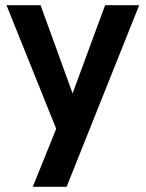

<svg xmlns="http://www.w3.org/2000/svg" viewBox="-20 -508 560 738"><path d="M106 210H236L515 -488H384L259 -149L136 -488H5L196 -13Z"/></svg>

Font: FREAK Grotesk
Style: Bold
Weight: 700
Designer: La Scuola Open Source
Foundry: La Scuola Open Source
Version: Version 1.000;PS 1.0;hotconv 1.0.72;makeotf.lib2.5.5900